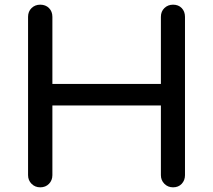

<svg xmlns="http://www.w3.org/2000/svg" viewBox="-20 -801 911 821"><path d="M152 0Q130 0 115 -15Q100 -30 100 -52V-729Q100 -752 115 -766.5Q130 -781 152 -781Q175 -781 189.5 -766.5Q204 -752 204 -729V-442H668V-729Q668 -752 683 -766.5Q698 -781 720 -781Q743 -781 757 -766.5Q771 -752 771 -729V-52Q771 -30 757 -15Q743 0 720 0Q698 0 683 -15Q668 -30 668 -52V-350H204V-52Q204 -30 189.5 -15Q175 0 152 0Z"/></svg>

Font: Comfortaa
Style: Bold
Weight: 700
Designer: Johan Aakerlund
Foundry: Johan Aakerlund
Version: Version 3.104; ttfautohint (v1.8.1.43-b0c9)